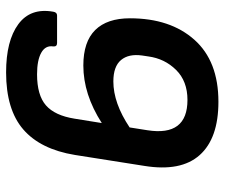

<svg xmlns="http://www.w3.org/2000/svg" viewBox="-72 -634 719 614"><g transform="rotate(-90 287.0 -327.5)"><path d="M362 -667Q463 -667 516 -628Q569 -589 556 -516Q554 -504 544 -504H456Q444 -504 445 -516Q449 -541 425 -554.5Q401 -568 356 -568Q289 -568 256.5 -539.5Q224 -511 214 -448L200 -361Q292 -420 384 -420Q460 -420 497.5 -382Q535 -344 535 -271Q535 -142 466.5 -65Q398 12 268 12Q151 12 97.5 -48Q44 -108 63 -225L98 -447Q116 -557 179.5 -612Q243 -667 362 -667ZM333 -324Q264 -324 186 -272L177 -215Q157 -87 274 -87Q334 -87 370 -123.5Q406 -160 413 -212L416 -232Q422 -275 401.5 -299.5Q381 -324 333 -324Z"/></g></svg>

Font: Sofia Sans
Style: Bold Italic
Weight: 700
Italic angle: -9°
Designer: Botio Nikoltchev, Ani Petrova
Foundry: lettersoup
Version: Version 4.101; ttfautohint (v1.8.4.7-5d5b)